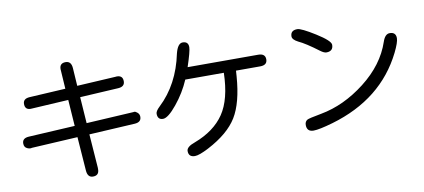

<svg xmlns="http://www.w3.org/2000/svg" viewBox="-76 -1091 3152 1427"><g transform="rotate(-10 1500.0 -377.5)"><path d="M461.9 -250 113.3 -230.5 111.3 -229.5Q97.7 -226.6 80.1 -234.4Q56.6 -244.1 56.6 -273.4Q56.6 -313.5 106.4 -316.4L456.1 -335.9L442.4 -534.2L156.2 -517.6Q113.3 -517.6 113.3 -561.5Q113.3 -601.6 163.1 -604.5L435.5 -620.1L426.8 -754.9L425.8 -769.5Q425.8 -814.5 471.7 -814.5Q513.7 -814.5 517.6 -761.7L526.4 -626L816.4 -642.6L828.1 -643.6Q873 -643.6 873 -599.6Q873 -558.6 823.2 -555.7L533.2 -539.1L546.9 -340.8L905.3 -361.3L907.2 -362.3H910.2Q920.9 -362.3 934.6 -349.6Q948.2 -336.9 948.2 -318.4Q948.2 -277.3 898.4 -274.4L552.7 -254.9L571.3 -1V11.7Q571.3 58.6 525.4 58.6Q484.4 58.6 480.5 4.9Z M1358.4 -620.1H1890.6Q1944.3 -620.1 1944.3 -576.2Q1944.3 -532.2 1890.6 -532.2H1708L1705.1 -489.3Q1690.4 -292 1625.5 -186Q1560.5 -80.1 1403.3 2Q1330.1 40 1297.9 40Q1250 40 1250 -5.9Q1250 -38.1 1314.5 -60.5Q1464.8 -117.2 1538.1 -225.1Q1611.3 -333 1616.2 -532.2H1325.2Q1285.2 -438.5 1217.8 -356Q1150.4 -273.4 1112.3 -273.4Q1071.3 -273.4 1071.3 -319.3Q1071.3 -338.9 1102.5 -368.2Q1251 -507.8 1297.9 -734.4Q1316.4 -807.6 1353.5 -807.6Q1396.5 -807.6 1396.5 -764.6Q1396.5 -734.4 1358.4 -620.1Z M2210 -756.8Q2239.3 -756.8 2342.3 -692.4Q2445.3 -627.9 2445.3 -597.7Q2445.3 -548.8 2393.6 -548.8Q2376 -548.8 2348.6 -569.3Q2253.9 -640.6 2200.2 -665Q2158.2 -686.5 2158.2 -710.9Q2158.2 -756.8 2210 -756.8ZM2880.9 -608.4Q2927.7 -608.4 2927.7 -562.5Q2927.7 -531.2 2891.6 -458Q2731.4 -135.7 2345.7 -23.4Q2241.2 6.8 2199.2 6.8Q2148.4 6.8 2148.4 -43.9Q2148.4 -69.3 2167 -81.1Q2178.7 -88.9 2275.4 -106.4Q2451.2 -138.7 2611.3 -263.2Q2771.5 -387.7 2827.1 -552.7Q2845.7 -608.4 2880.9 -608.4Z"/></g></svg>

Font: MotoyaLMaru
Style: W3 mono
Weight: 400
Version: Version 1.01